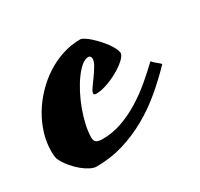

<svg xmlns="http://www.w3.org/2000/svg" viewBox="-154 -397 557 535"><g transform="rotate(-30 125.0 -129.0)"><path d="M19 36.1Q10.3 36.1 -1 30.5Q-12.2 24.9 -23.9 15.4Q-35.6 5.9 -46.6 -7.1Q-57.6 -20 -64.9 -34.2Q-67.9 -39.6 -68.8 -46.4Q-69.8 -53.2 -69.8 -64Q-69.8 -91.8 -61.3 -119.9Q-52.7 -147.9 -37.6 -173.3Q-22.5 -198.7 -1.2 -220.9Q20 -243.2 44.9 -259.3Q69.8 -275.4 98.1 -284.7Q126.5 -293.9 155.8 -293.9Q160.2 -293.9 167.7 -289.3Q175.3 -284.7 184.1 -276.9Q192.9 -269 201.9 -259.3Q210.9 -249.5 218.3 -239.5Q225.6 -229.5 230.2 -220Q234.9 -210.4 234.9 -203.1Q232.4 -193.8 219.7 -182.9Q207 -171.9 189.7 -162.4Q172.4 -152.8 153.3 -146.5Q134.3 -140.1 120.1 -140.1Q111.8 -140.1 111.8 -145Q111.8 -150.4 119.1 -160.9Q126.5 -171.4 135.5 -183.8Q144.5 -196.3 151.9 -208.7Q159.2 -221.2 159.2 -230Q159.2 -234.4 157 -237.3Q154.8 -240.2 150.9 -240.2Q140.1 -240.2 128.4 -230.5Q116.7 -220.7 105 -204.6Q93.3 -188.5 82.5 -167.7Q71.8 -147 63.7 -125Q55.7 -103 50.8 -81.1Q45.9 -59.1 45.9 -41Q45.9 -30.3 52.2 -26.1Q58.6 -22 71.8 -22Q104.5 -22 135 -33Q165.5 -43.9 193.6 -61.3Q221.7 -78.6 247.1 -100.1Q272.5 -121.6 294.9 -143.1Q300.3 -136.7 308.1 -130.6Q315.9 -124.5 319.8 -120.1Q289.6 -88.4 255.6 -59.8Q221.7 -31.2 184.1 -10Q146.5 11.2 105.2 23.7Q64 36.1 19 36.1Z"/></g></svg>

Font: Yesteryear
Style: Regular
Weight: 400
Designer: Astigmatic (AOETI)
Foundry: Astigmatic (AOETI)
Version: Version 1.000